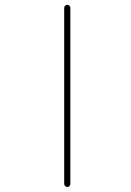

<svg xmlns="http://www.w3.org/2000/svg" viewBox="-20 -792 540 790"><path d="M244.1 -35.2V-759.8Q244.1 -764.6 248 -768.6Q252 -772.5 256.8 -772.5Q261.7 -772.5 265.6 -768.6Q269.5 -764.6 269.5 -759.8V-35.2Q269.5 -30.3 265.6 -26.4Q261.7 -22.5 256.8 -22.5Q252 -22.5 248 -26.4Q244.1 -30.3 244.1 -35.2Z"/></svg>

Font: Rounded-X Mgen+ 1m thin
Style: Regular
Weight: 100
Designer: [Source Han Sans]
Ryoko NISHIZUKA  (kana & ideographs); Paul D. Hunt (Latin, Greek & Cyrillic); Wenlong ZHANG  (bopomofo
Version: Version 1.059.20150602